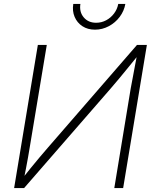

<svg xmlns="http://www.w3.org/2000/svg" viewBox="-20 -956 787 976"><path d="M606 0H561L644.5 -506.8Q648.9 -529.8 654.1 -557.6Q659.2 -585.4 665.3 -617.7Q671.4 -649.9 678.2 -685.5L688 -682.1Q658.7 -646 633.5 -615Q608.4 -584 585.9 -557.1Q563.5 -530.3 542 -505.4L102.5 0H51.8L172.4 -727.5H217.8L131.3 -208Q127.4 -184.1 122.6 -156.5Q117.7 -128.9 112.1 -99.9Q106.4 -70.8 100.6 -42L90.8 -44.9Q113.8 -74.2 136.5 -102.1Q159.2 -129.9 180.9 -155.8Q202.6 -181.6 222.2 -204.1L676.3 -727.5H726.6ZM462.9 -805.2Q425.8 -805.2 398.9 -822.8Q372.1 -840.3 359.4 -870.1Q346.7 -899.9 352.5 -936H388.7Q382.3 -895.5 405.5 -867.9Q428.7 -840.3 468.8 -840.3Q496.1 -840.3 519.8 -853Q543.5 -865.7 559.8 -887.5Q576.2 -909.2 581.1 -936H617.2Q610.8 -899.9 588.4 -870.1Q565.9 -840.3 533 -822.8Q500 -805.2 462.9 -805.2Z"/></svg>

Font: Inter 20pt ExtraLight
Style: Italic
Weight: 250
Italic angle: -9.3988°
Version: Version 4.001;git-66647c0bb